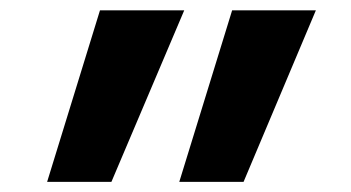

<svg xmlns="http://www.w3.org/2000/svg" viewBox="-20 -904 687 376"><path d="M331.1 -547.9 434.6 -883.8H598.6L457 -547.9ZM72.3 -547.9 175.8 -883.8H340.8L198.2 -547.9Z"/></svg>

Font: Gothic A1 Black
Style: Regular
Weight: 900
Version: Version 2.50